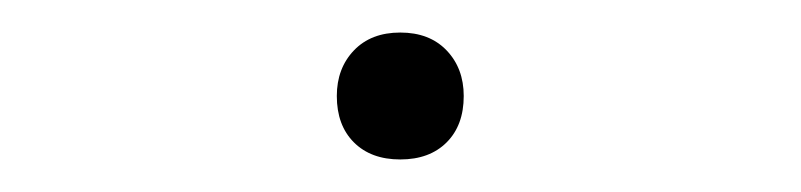

<svg xmlns="http://www.w3.org/2000/svg" viewBox="-20 -427 492 118"><path d="M265 -368Q265 -350 254.5 -339.5Q244 -329 226 -329Q208 -329 197.5 -339.5Q187 -350 187 -368Q187 -385 197.5 -396Q208 -407 226 -407Q244 -407 254.5 -396Q265 -385 265 -368Z"/></svg>

Font: SUIT Variable
Style: Regular
Weight: 400
Designer: Sunn Youn; Korean Glyphs from Source Han Sans (Sandoll Communications; Soo-young Jang, Joo-yeon Kang)
Foundry: Sunn
Version: Version 1.150;FEAKit 1.0